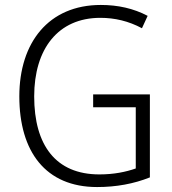

<svg xmlns="http://www.w3.org/2000/svg" viewBox="-20 -745 694 775"><path d="M356 -364V-312H528V-65C488 -51 440 -41 381 -41C205 -41 118 -159 118 -356C118 -547 214 -673 385 -673C443 -673 499 -660 553 -631L576 -681C519 -711 456 -725 387 -725C176 -725 58 -573 58 -356C58 -133 164 10 372 10C449 10 520 -3 585 -29V-364Z"/></svg>

Font: Noto Sans Gujarati SemiCondensed Light
Style: Regular
Weight: 300
Width: 4
Designer: Jelle Bosma - Monotype Design Team, Universal Thirst
Foundry: Monotype Imaging Inc.
Version: Version 2.106